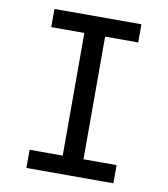

<svg xmlns="http://www.w3.org/2000/svg" viewBox="-82 -805 765 874"><g transform="rotate(10 300.0 -367.5)"><path d="M99 0V-84H252V-651H99V-735H501V-651H348V-84H501V0Z"/></g></svg>

Font: Iosevka Fixed Curly Md Ex
Style: Regular
Weight: 500
Width: 7
Monospace: yes
Designer: Belleve Invis
Foundry: Belleve Invis
Version: Version 30.1.2